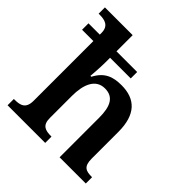

<svg xmlns="http://www.w3.org/2000/svg" viewBox="-201 -909 1057 1057"><g transform="rotate(45 327.5 -380.0)"><path d="M19 0H312V-49H309C265 -49 233 -57 233 -115V-287C233 -375 260 -445 333 -445C400 -445 424 -395 424 -309V0H628V-49H625C580 -49 554 -58 554 -120V-328C554 -463 492 -522 385 -522C320 -522 270 -506 234 -437H227C227 -437 233 -502 233 -548V-584H394V-634H233V-760H17V-711H28C62 -711 103 -703 103 -648V-634H15V-584H103V-119C103 -58 69 -49 24 -49H19Z"/></g></svg>

Font: Noto Serif Semi
Style: Regular
Weight: 600
Designer: Monotype Design Team
Foundry: Monotype Imaging Inc.
Version: Version 1.002